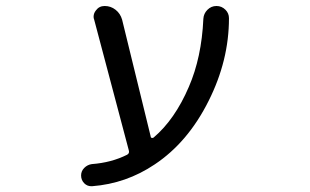

<svg xmlns="http://www.w3.org/2000/svg" viewBox="-20 -567 1040 644"><path d="M485.4 -109.4Q485.4 -105.5 488.8 -104.5Q492.2 -103.5 495.1 -105.5Q566.4 -166 613.3 -275.4Q656.2 -374 662.1 -503.9Q663.1 -521.5 675.8 -534.2Q688.5 -546.9 706.1 -546.9Q723.6 -546.9 736.3 -534.2Q748 -522.5 748 -505.9Q748 -364.3 679.7 -228.5Q610.4 -89.8 499 -15.6Q403.3 48.8 289.1 57.6Q287.1 57.6 286.1 57.6Q272.5 57.6 262.7 47.9Q252 37.1 252 21.5Q252 6.8 262.7 -3.9Q273.4 -14.6 288.1 -16.6Q353.5 -21.5 406.2 -47.9Q415 -52.7 412.1 -62.5L295.9 -501Q293.9 -505.9 293.9 -510.7Q293.9 -522.5 301.8 -532.2Q312.5 -546.9 331.1 -546.9Q351.6 -546.9 367.7 -534.2Q383.8 -521.5 389.6 -501Z"/></svg>

Font: Rounded-X Mgen+ 1mn regular
Style: Regular
Weight: 400
Designer: [Source Han Sans]
Ryoko NISHIZUKA  (kana & ideographs); Paul D. Hunt (Latin, Greek & Cyrillic); Wenlong ZHANG  (bopomofo
Version: Version 1.059.20150602